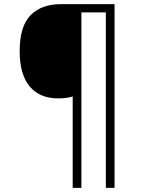

<svg xmlns="http://www.w3.org/2000/svg" viewBox="-20 -780 695 927"><path d="M533 127H491V-720H373V127H331V-314Q300 -305 260 -305Q172 -305 123.5 -362.5Q75 -420 75 -533Q75 -653 127.5 -706.5Q180 -760 275 -760H533Z"/></svg>

Font: Noto Sans Lao Looped Light
Style: Regular
Weight: 300
Designer: Mark Frömberg, Ben Mitchell
Foundry: The Fontpad Ltd
Version: Version 1.002; ttfautohint (v1.8.4.7-5d5b)